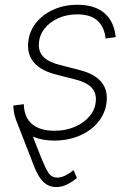

<svg xmlns="http://www.w3.org/2000/svg" viewBox="-20 -568 526 791"><path d="M79.6 -97.7Q113.3 -11.7 133.3 40.3Q153.3 92.3 165.8 118.9Q178.2 145.5 189 154.5Q199.7 163.6 215.3 163.6Q232.9 163.6 251.2 154.1Q269.5 144.5 283.2 132.8L296.9 165.5Q279.3 180.2 257.1 191.4Q234.9 202.6 212.4 202.6Q191.4 202.6 174.8 193.4Q158.2 184.1 145.3 165.5Q132.3 147 122.1 121.1L44.4 -78.1ZM204.1 11.2Q153.8 11.2 117.2 -4.6Q80.6 -20.5 59.6 -50.3Q38.6 -80.1 35.6 -122.1Q35.2 -126.5 35.2 -127.4Q35.2 -128.4 35.2 -133.3L78.1 -138.7Q79.6 -84 112.3 -56.6Q145 -29.3 204.6 -29.3Q251 -29.3 289.3 -45.9Q327.6 -62.5 350.8 -91.3Q374 -120.1 375 -157.2Q376 -188.5 355.7 -208.7Q335.4 -229 293.5 -239.7L210 -261.2Q150.9 -276.4 122.1 -307.9Q93.3 -339.4 95.7 -386.2Q98.1 -434.1 126 -470.7Q153.8 -507.3 199 -527.8Q244.1 -548.3 298.8 -548.3Q367.7 -548.3 407 -516.6Q446.3 -484.9 455.1 -426.8Q456.1 -423.3 456.3 -421.4Q456.5 -419.4 456.5 -415.5L415 -409.2Q410.2 -456.5 381.8 -482.7Q353.5 -508.8 297.9 -508.8Q254.9 -508.8 219.2 -492.7Q183.6 -476.6 162.4 -448.7Q141.1 -420.9 140.1 -385.3Q138.7 -353.5 160.2 -332.5Q181.6 -311.5 227.1 -300.3L308.6 -279.3Q366.2 -264.6 394.3 -233.9Q422.4 -203.1 419.9 -156.7Q418 -119.1 400.4 -88.4Q382.8 -57.6 353.3 -35.2Q323.7 -12.7 285.4 -0.7Q247.1 11.2 204.1 11.2Z"/></svg>

Font: Inter 17pt ExtraLight
Style: Italic
Weight: 250
Italic angle: -9.3988°
Version: Version 4.001;git-66647c0bb